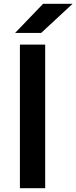

<svg xmlns="http://www.w3.org/2000/svg" viewBox="-20 -983 399 1003"><path d="M84 -750H216V0H84ZM205 -963H359L195 -811H59Z"/></svg>

Font: Bounded
Style: Regular
Weight: 400
Designer: Vlad Churkin
Version: Version 1.0